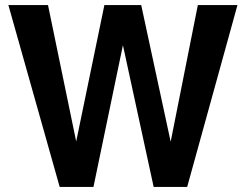

<svg xmlns="http://www.w3.org/2000/svg" viewBox="-20 -736 967 756"><path d="M717 0H585L464 -558L348 0H215L13 -716H169L280 -179L391 -716H536L652 -178L759 -716H915Z"/></svg>

Font: Almarai Bold
Style: Regular
Weight: 700
Designer: Boutros International 2019
Foundry: Created by Boutros International 2019
Version: Version 1.10